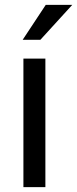

<svg xmlns="http://www.w3.org/2000/svg" viewBox="-20 -769 317 789"><path d="M166.5 -528.3V0H76.2V-528.3ZM73.2 -605.5 168 -749H276.9L146 -605.5Z"/></svg>

Font: Vazirmatn
Style: Regular
Weight: 400
Designer: Saber Rastikerdar
Foundry: Saber Rastikerdar
Version: Version 33.003;September 2, 2022;FontCreator 14.0.0.2862 64-